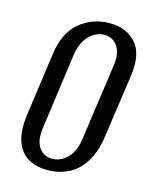

<svg xmlns="http://www.w3.org/2000/svg" viewBox="-97 -665 593 742"><g transform="rotate(15 199.5 -293.5)"><path d="M163 12Q119 12 86 -7Q53 -26 38.5 -67.5Q24 -109 33 -175L68 -426Q80 -515 131.5 -557Q183 -599 251 -599Q317 -599 355.5 -556.5Q394 -514 382 -426L346 -175Q337 -108 310.5 -66.5Q284 -25 246 -6.5Q208 12 163 12ZM169 -35Q204 -35 230.5 -62Q257 -89 264 -140L307 -445Q314 -496 295 -523Q276 -550 242 -550Q209 -550 182 -523Q155 -496 147 -445L105 -140Q98 -89 117 -62Q136 -35 169 -35Z"/></g></svg>

Font: Alumni Sans Medium
Style: Italic
Weight: 500
Italic angle: -8°
Designer: Robert E. Leuschke
Foundry: Robert E. Leuschke
Version: Version 1.016